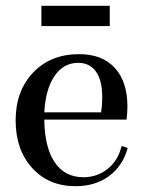

<svg xmlns="http://www.w3.org/2000/svg" viewBox="-20 -631 504 663"><path d="M123 -541V-611H359V-541ZM241 12Q148 12 91 -51Q34 -114 34 -215Q34 -317 94.5 -380.5Q155 -444 253 -444Q333 -444 376.5 -396.5Q420 -349 420 -263Q420 -245 417 -218H133Q134 -122 169 -70.5Q204 -19 268 -19Q316 -19 352 -48Q388 -77 400 -127L421 -120Q404 -58 356.5 -23Q309 12 241 12ZM250 -414Q199 -414 168 -368Q137 -322 133 -243H329Q333 -267 333 -297Q333 -353 311.5 -383.5Q290 -414 250 -414Z"/></svg>

Font: Arapey
Style: Regular
Weight: 400
Designer: Eduardo Rodriguez Tunni
Foundry: Eduardo Rodriguez Tunni
Version: Version 4.000